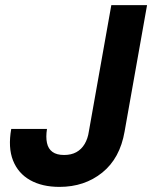

<svg xmlns="http://www.w3.org/2000/svg" viewBox="-20 -720 596 752"><path d="M213 12Q145 12 98 -14.5Q51 -41 31 -91.5Q11 -142 24 -215H164Q159 -183 164 -160Q169 -137 185.5 -125Q202 -113 231 -113Q259 -113 279 -124Q299 -135 311.5 -156Q324 -177 328 -205L416 -700H556L468 -205Q450 -100 380.5 -44Q311 12 213 12Z"/></svg>

Font: DM Sans 12pt ExtraBold
Style: Italic
Weight: 800
Italic angle: -10°
Version: Version 4.004;gftools[0.9.30]